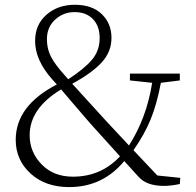

<svg xmlns="http://www.w3.org/2000/svg" viewBox="-20 -759 809 793"><path d="M281.2 -29.3Q397.5 -29.3 475.6 -113.3Q454.1 -137.7 407.2 -189Q360.4 -240.2 335.9 -268.6Q320.3 -287.1 286.6 -326.2Q252.9 -365.2 232.4 -389.6Q102.5 -311.5 102.5 -200.2Q102.5 -130.9 151.9 -80.1Q201.2 -29.3 281.2 -29.3ZM173.8 -597.7Q173.8 -564.5 185.1 -536.6Q196.3 -508.8 228.5 -469.7Q252.9 -441.4 261.7 -431.6Q328.1 -474.6 359.9 -512.2Q391.6 -549.8 391.6 -601.6Q391.6 -651.4 363.8 -680.2Q335.9 -709 288.1 -709Q241.2 -709 207.5 -677.7Q173.8 -646.5 173.8 -597.7ZM629.9 -34.2 724.6 -24.4 722.7 1Q685.5 8.8 657.2 8.8Q585.9 8.8 552.7 -28.3L493.2 -93.8Q404.3 13.7 265.6 13.7Q167 13.7 106 -42.5Q44.9 -98.6 44.9 -181.6Q44.9 -322.3 214.8 -410.2L195.3 -431.6Q125 -510.7 125 -589.8Q125 -657.2 171.9 -698.2Q218.8 -739.3 289.1 -739.3Q360.4 -739.3 400.4 -700.7Q440.4 -662.1 440.4 -602.5Q440.4 -544.9 399.9 -501Q359.4 -457 278.3 -413.1Q434.6 -240.2 512.7 -158.2Q585.9 -272.5 608.4 -417L516.6 -426.8V-455.1H722.7V-426.8L644.5 -417Q627.9 -329.1 602.5 -266.6Q577.1 -204.1 531.2 -138.7Z"/></svg>

Font: GenYoMin TW TTF ExtraLight
Style: Regular
Weight: 250
Version: Version 1.300